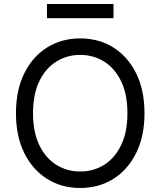

<svg xmlns="http://www.w3.org/2000/svg" viewBox="-20 -929 801 959"><path d="M701.7 -363.6Q701.7 -248.6 660.2 -164.8Q618.6 -81 546.2 -35.5Q473.7 9.9 380.7 9.9Q287.6 9.9 215.2 -35.5Q142.8 -81 101.2 -164.8Q59.7 -248.6 59.7 -363.6Q59.7 -478.7 101.2 -562.5Q142.8 -646.3 215.2 -691.8Q287.6 -737.2 380.7 -737.2Q473.7 -737.2 546.2 -691.8Q618.6 -646.3 660.2 -562.5Q701.7 -478.7 701.7 -363.6ZM616.5 -363.6Q616.5 -458.1 585 -523.1Q553.6 -588.1 500.2 -621.4Q446.7 -654.8 380.7 -654.8Q314.6 -654.8 261.2 -621.4Q207.7 -588.1 176.3 -523.1Q144.9 -458.1 144.9 -363.6Q144.9 -269.2 176.3 -204.2Q207.7 -139.2 261.2 -105.8Q314.6 -72.4 380.7 -72.4Q446.7 -72.4 500.2 -105.8Q553.6 -139.2 585 -204.2Q616.5 -269.2 616.5 -363.6ZM546.9 -909.1V-838.1H214.5V-909.1Z"/></svg>

Font: Inter UI
Style: Regular
Weight: 400
Designer: Rasmus Andersson
Foundry: rsms
Version: 3.2;8d6f07862